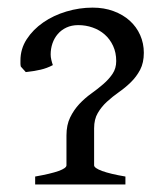

<svg xmlns="http://www.w3.org/2000/svg" viewBox="-20 -489 440 509"><path d="M73.2 0V-21Q156.2 -35.6 156.2 -50.8V-129.9Q156.2 -157.7 166 -177.7Q175.8 -197.8 190.4 -213.4Q205.1 -229 222.2 -241.2Q239.3 -253.4 253.9 -266.1Q268.6 -278.8 278.3 -293.2Q288.1 -307.6 288.1 -327.1Q288.1 -349.6 279.8 -367.4Q271.5 -385.3 257.6 -397.5Q243.7 -409.7 225.6 -416Q207.5 -422.4 187.5 -422.4Q169.9 -422.4 156.2 -416Q142.6 -409.7 133.3 -398.9Q124 -388.2 119.1 -374Q114.3 -359.9 114.3 -344.7Q114.3 -337.9 116 -330.6Q117.7 -323.2 120.1 -316.4Q104.5 -308.1 87.4 -304.2Q70.3 -300.3 48.3 -297.9L35.2 -312.5Q34.2 -316.4 34.2 -320.3V-328.6Q34.2 -359.4 50.8 -385Q67.4 -410.6 94.5 -429.4Q121.6 -448.2 156 -458.5Q190.4 -468.8 225.6 -468.8Q255.9 -468.8 281 -459.5Q306.2 -450.2 324 -434.1Q341.8 -418 351.6 -396Q361.3 -374 361.3 -349.1Q361.3 -322.8 351.6 -304.2Q341.8 -285.6 327.1 -271.2Q312.5 -256.8 295.4 -244.9Q278.3 -232.9 263.7 -219.5Q249 -206.1 239.3 -189.5Q229.5 -172.9 229.5 -148.9V-50.8Q229.5 -43.5 251 -35.6Q272.5 -27.8 312.5 -21V0Z"/></svg>

Font: Noto Serif Devanagari
Style: Regular
Weight: 400
Designer: Monotype Design Team
Foundry: Monotype Imaging Inc.
Version: Version 1.01